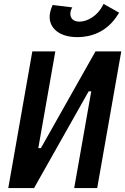

<svg xmlns="http://www.w3.org/2000/svg" viewBox="-20 -954 635 974"><path d="M22 0H152.8L429.7 -490.7H442.9L356.4 0H473.1L595.2 -693.4H464.4L187.5 -202.6H174.3L260.7 -693.4H144ZM373 -765.6C439 -765.6 521.5 -789.6 577.1 -878.4L584.5 -889.6L505.4 -934.1L500.5 -924.8C475.6 -875.5 424.3 -844.2 383.8 -844.2C349.6 -844.2 335.9 -863.3 336.9 -886.2C337.4 -896 339.8 -904.3 346.7 -916.5L247.1 -928.7C237.3 -907.2 232.9 -889.6 231.9 -872.6C229.5 -812.5 279.3 -765.6 373 -765.6Z"/></svg>

Font: Cascadia Code SemiBold
Style: Italic
Weight: 600
Italic angle: -10°
Monospace: yes
Designer: Aaron Bell
Foundry: Saja Typeworks
Version: Version 2404.023